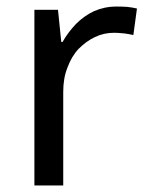

<svg xmlns="http://www.w3.org/2000/svg" viewBox="-20 -566 453 586"><path d="M335 -546C345 -546 356 -546 368 -545C379 -544 389 -542 398 -540L387 -459C378 -461 369 -463 359 -464C348 -465 338 -466 329 -466C308 -466 289 -462 270 -453C251 -444 235 -432 220 -417C205 -401 194 -382 186 -360C177 -338 173 -313 173 -286V0H85V-536H157L167 -438H171C182 -458 196 -476 212 -493C228 -509 246 -522 267 -532C288 -541 310 -546 335 -546Z"/></svg>

Font: NameLogos Sans
Style: Regular
Weight: 500
Version: Version 0.1